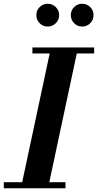

<svg xmlns="http://www.w3.org/2000/svg" viewBox="-50 -1000 520 1020"><path d="M-29.8 0V-32.2H67.9L213.9 -715.8H122.1V-748H450.2V-715.8H357.9L211.9 -32.2H297.9V0ZM143.1 -919.9Q143.1 -944.8 160.6 -962.4Q178.2 -980 203.1 -980Q228.5 -980 246.3 -962.4Q264.2 -944.8 264.2 -919.9Q264.2 -894.5 246.3 -876.7Q228.5 -858.9 203.1 -858.9Q178.2 -858.9 160.6 -876.7Q143.1 -894.5 143.1 -919.9ZM326.2 -919.9Q326.2 -944.8 343.8 -962.4Q361.3 -980 386.2 -980Q411.6 -980 429.2 -962.4Q446.8 -944.8 446.8 -919.9Q446.8 -894 429.2 -876.5Q411.6 -858.9 386.2 -858.9Q361.3 -858.9 343.8 -876.7Q326.2 -894.5 326.2 -919.9Z"/></svg>

Font: Fin Serif Display
Style: Italic
Weight: 400
Italic angle: -12°
Designer: J. Blake Harris
Version: Version 1.006;FEAKit 1.0